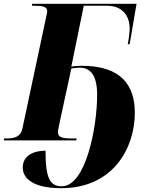

<svg xmlns="http://www.w3.org/2000/svg" viewBox="-44 -734 795 1004"><path d="M276 250C551 250 661 36 661 -144C661 -286 592 -390 383 -390C363 -390 344 -388 329 -386L394 -704H516C592 -704 636 -656 634 -578C634 -573 630 -530 624 -503H634L670 -714H124L123 -704H137C178 -704 203 -699 203 -675C203 -671 201 -660 198 -648L73 -61C64 -17 28 -10 -9 -10H-23L-24 0H355L357 -10H332C285 -10 259 -15 259 -42C259 -50 262 -67 271 -108L329 -376C350 -379 360 -380 373 -380C429 -380 464 -340 464 -238C464 -70 405 240 279 240C218 240 194 200 194 54C134 54 75 78 75 142C75 201 132 250 276 250Z"/></svg>

Font: Noto Serif Display SemiCondensed Black
Style: Italic
Weight: 900
Width: 4
Italic angle: -12°
Designer: Monotype Design Team
Foundry: Monotype Imaging Inc.
Version: Version 2.009